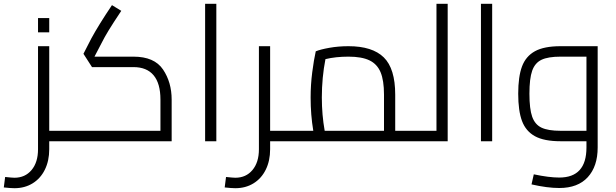

<svg xmlns="http://www.w3.org/2000/svg" viewBox="-73 -743 3242 1010"><path d="M311 -27Q311 -13 307 -6.5Q303 0 291 0H186V42Q186 103 163 149.5Q140 196 98.5 221.5Q57 247 3 247Q-17 247 -53 243L-46 188Q-8 192 3 192Q59 192 93 151.5Q127 111 127 42V-500H186V-55H291Q303 -55 307 -48Q311 -41 311 -27ZM127 -648H186V-573H127Z M830 -219V0H291Q279 0 275 -6.5Q271 -13 271 -27Q271 -41 275 -48Q279 -55 291 -55H771V-219Q771 -304 735 -347Q699 -390 629 -390H411L366 -460L407 -540Q446 -612 516 -716L565 -686Q521 -620 499 -584Q477 -548 460 -514L424 -445H629Q739 -445 784.5 -377.5Q830 -310 830 -219Z M1006 -723H1065V0H1006Z M1473 -27Q1473 -13 1469 -6.5Q1465 0 1453 0H1348V42Q1348 103 1325 149.5Q1302 196 1260.5 221.5Q1219 247 1165 247Q1145 247 1109 243L1116 188Q1154 192 1165 192Q1221 192 1255 151.5Q1289 111 1289 42V-500H1348V-55H1453Q1465 -55 1469 -48Q1473 -41 1473 -27Z M2131 -27Q2131 -13 2127 -6.5Q2123 0 2111 0H1453Q1441 0 1437 -6.5Q1433 -13 1433 -27Q1433 -41 1437 -48Q1441 -55 1453 -55H1575Q1561 -139 1561 -230Q1561 -297 1569.5 -363Q1578 -429 1588 -473Q1612 -483 1659.5 -491.5Q1707 -500 1760 -500Q1886 -500 1946 -441Q2006 -382 2006 -245V-55H2111Q2123 -55 2127 -48Q2131 -41 2131 -27ZM1947 -55V-245Q1947 -320 1929 -363Q1911 -406 1870.5 -425.5Q1830 -445 1760 -445Q1693 -445 1639 -432Q1620 -335 1620 -230Q1620 -139 1635 -55Z M2282 -723V0H2111Q2099 0 2095 -6.5Q2091 -13 2091 -27Q2091 -41 2095 -48Q2099 -55 2111 -55H2223V-723Z M2457 -723H2516V0H2457Z M3071 -500V33Q3071 132 3019 189Q2967 246 2869 246Q2806 246 2723 227L2735 174Q2815 191 2869 191Q3012 191 3012 33V0H2876Q2789 0 2741 -26.5Q2693 -53 2673 -106.5Q2653 -160 2653 -250Q2653 -340 2673 -393.5Q2693 -447 2741 -473.5Q2789 -500 2876 -500ZM3012 -55V-445H2876Q2810 -445 2775.5 -428.5Q2741 -412 2726.5 -371Q2712 -330 2712 -250Q2712 -170 2726.5 -129Q2741 -88 2775.5 -71.5Q2810 -55 2876 -55Z"/></svg>

Font: Cairo Light
Style: Regular
Weight: 300
Designer: Mohamed Gaber, Accademia di Belle Arti di Urbino and others
Foundry: Kief Type Foundry, Accademia di Belle Arti di Urbino and others
Version: Version 3.011